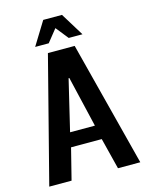

<svg xmlns="http://www.w3.org/2000/svg" viewBox="-129 -959 798 1039"><g transform="rotate(-15 270.0 -440.0)"><path d="M15 0 195 -700H345L525 0H400L356 -175H184L140 0ZM200 -255H339L272 -540H268ZM137 -750 217 -880H322L402 -750H325L269 -820L213 -750Z"/></g></svg>

Font: Cuprum
Style: Regular
Weight: 400
Designer: Jovanny Lemonad
Foundry: Jovanny Lemonad
Version: Version 3.000